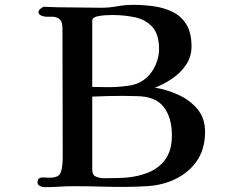

<svg xmlns="http://www.w3.org/2000/svg" viewBox="-20 -771 1040 793"><path d="M690 -211Q690 -286 655.5 -330Q621 -374 541 -374Q528 -374 514.5 -374.5Q501 -375 487 -375Q424 -375 361 -372V-70Q361 -48 376.5 -41.5Q392 -35 411 -35Q433 -35 454.5 -35.5Q476 -36 497 -37Q551 -41 595 -59.5Q639 -78 664.5 -115Q690 -152 690 -211ZM637 -567Q637 -629 609.5 -659.5Q582 -690 538 -699.5Q494 -709 442 -709Q434 -709 414.5 -708Q395 -707 378 -702.5Q361 -698 361 -686V-412Q378 -412 395 -411.5Q412 -411 428 -411Q467 -411 511 -417Q555 -423 585 -450Q609 -471 623 -503.5Q637 -536 637 -567ZM827 -226Q827 -152 789 -100.5Q751 -49 683 -22Q638 -5 587.5 -2Q537 1 489 1Q438 1 387.5 -0.5Q337 -2 286 -2Q255 -2 225 0Q195 2 164 2Q156 2 145.5 -2.5Q135 -7 135 -17Q135 -31 143 -35Q151 -39 162 -38Q173 -37 182 -37Q212 -37 223 -47Q234 -57 237 -87Q239 -103 239 -119.5Q239 -136 239 -152Q239 -278 238.5 -403.5Q238 -529 238 -655Q238 -668 234.5 -679Q231 -690 218 -697Q208 -702 195 -702Q182 -702 171 -702Q162 -702 150.5 -706.5Q139 -711 139 -722Q139 -728 148 -735.5Q157 -743 163 -743Q176 -743 189 -742Q202 -741 215 -741Q261 -741 306 -740Q351 -739 397 -739Q431 -739 464 -745Q497 -751 531 -751Q576 -751 619 -744.5Q662 -738 696.5 -720Q731 -702 751 -668Q771 -634 771 -579Q771 -537 748.5 -503.5Q726 -470 691.5 -446.5Q657 -423 620 -409Q669 -401 716.5 -379.5Q764 -358 795.5 -320.5Q827 -283 827 -226Z"/></svg>

Font: Kaisei HarunoUmi
Style: Bold
Weight: 700
Designer: Font-Kai, 金井和夫
Foundry: KAZUO KANAI
Version: Version 5.003